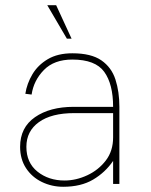

<svg xmlns="http://www.w3.org/2000/svg" viewBox="-20 -704 577 735"><path d="M195 -684 254 -556H236L161 -684ZM222 11Q178 11 140 -7.5Q102 -26 79.5 -60.5Q57 -95 57 -142Q57 -216 114 -255.5Q171 -295 262 -295H413Q413 -382 379 -429Q345 -476 257 -476Q187 -476 148 -436Q109 -396 101 -342L77 -345Q83 -384 104 -419.5Q125 -455 163 -477.5Q201 -500 257 -500Q329 -500 368 -473Q407 -446 422 -399.5Q437 -353 437 -295V0H413V-88Q383 -44 336.5 -16.5Q290 11 222 11ZM227 -13Q271 -13 314 -33Q357 -53 385 -89.5Q413 -126 413 -178V-271H264Q177 -271 129 -236.5Q81 -202 81 -142Q81 -81 123.5 -47Q166 -13 227 -13Z"/></svg>

Font: Haskoy Thin
Style: Regular
Weight: 100
Designer: Ertekin Erdin
Foundry: Ertekin Erdin
Version: Version 2.000; ttfautohint (v1.8.4.7-5d5b)